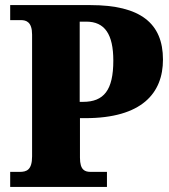

<svg xmlns="http://www.w3.org/2000/svg" viewBox="-20 -734 663 754"><path d="M20 0H400V-59H337C314 -59 294 -65 294 -115V-270H315C537 -270 620 -368 620 -500C620 -643 531 -714 335 -714H20V-655H62C83 -655 106 -648 106 -598V-120C106 -66 84 -59 57 -59H20ZM306 -334H293V-649H319C391 -649 425 -600 425 -496C425 -380 388 -334 306 -334Z"/></svg>

Font: Noto Serif Bengali SemiCondensed Black
Style: Regular
Weight: 900
Width: 4
Designer: Juan Bruce, Universal Thirst, Indian Type Foundry and the Monotype Design Team.
Foundry: Monotype Imaging Inc.
Version: Version 2.003